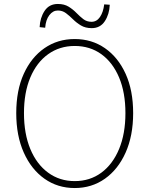

<svg xmlns="http://www.w3.org/2000/svg" viewBox="-20 -936 754 969"><path d="M357 13Q271 13 204.5 -34Q138 -81 100 -166Q62 -251 62 -365Q62 -480 100 -563.5Q138 -647 204.5 -693Q271 -739 357 -739Q443 -739 509.5 -693Q576 -647 614 -563.5Q652 -480 652 -365Q652 -251 614 -166Q576 -81 509.5 -34Q443 13 357 13ZM357 -22Q434 -22 491.5 -64.5Q549 -107 581 -184Q613 -261 613 -365Q613 -469 581 -545Q549 -621 491.5 -662.5Q434 -704 357 -704Q281 -704 223 -662.5Q165 -621 133 -545Q101 -469 101 -365Q101 -261 133 -184Q165 -107 223 -64.5Q281 -22 357 -22ZM443 -794Q411 -794 388.5 -807.5Q366 -821 348.5 -838.5Q331 -856 313 -869.5Q295 -883 272 -883Q247 -883 229 -859.5Q211 -836 208 -796L180 -799Q182 -846 205 -881Q228 -916 272 -916Q304 -916 326 -902.5Q348 -889 365.5 -871Q383 -853 400.5 -839.5Q418 -826 442 -826Q468 -826 484.5 -850Q501 -874 506 -914L534 -912Q532 -864 509 -829Q486 -794 443 -794Z"/></svg>

Font: Noto Sans TC
Style: Regular
Weight: 100
Designer: Ryoko NISHIZUKA 西塚涼子 (kana, bopomofo & ideographs); Paul D. Hunt (Latin, Greek & Cyrillic); Sandoll Communications 산돌커뮤니
Foundry: Adobe
Version: Version 2.004;hotconv 1.0.118;makeotfexe 2.5.65603